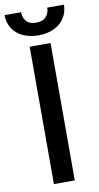

<svg xmlns="http://www.w3.org/2000/svg" viewBox="-123 -930 502 973"><g transform="rotate(-10 128.0 -443.5)"><path d="M179.7 0H72.3V-707H179.7ZM127 -755.9Q81.1 -755.9 46.4 -772.5Q11.7 -789.1 -6.8 -818.6Q-25.4 -848.1 -25.4 -886.7H59.6Q59.6 -858.4 75.9 -839.8Q92.3 -821.3 127 -821.3Q160.6 -821.3 177.5 -840.1Q194.3 -858.9 194.3 -886.7H280.3Q279.8 -848.1 261 -818.6Q242.2 -789.1 207.5 -772.5Q172.9 -755.9 127 -755.9Z"/></g></svg>

Font: Pretendard JP Medium
Style: Regular
Weight: 500
Designer: Base glyphs from Inter by Rasmus Andersson; Hangeul glyphs from Noto Sans CJK(Source Han Sans) by Jang Soo-young and Kan
Foundry: Kil Hyung-jin
Version: Version 1.309